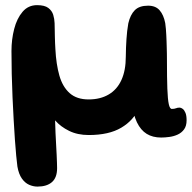

<svg xmlns="http://www.w3.org/2000/svg" viewBox="-20 -478 728 728"><path d="M122 229.5Q106 229.5 90.2 222.5Q74.5 215.5 62.8 198.8Q51 182 46 153.5Q44 139 41.5 112.8Q39 86.5 36.5 51.5Q34 16.5 31.8 -24.2Q29.5 -65 27.5 -109.2Q25.5 -153.5 24.5 -198Q23.5 -242.5 23.5 -284.5Q23.5 -328.5 33.8 -368.2Q44 -408 65.5 -433.2Q87 -458.5 120.5 -458.5Q149 -458.5 163 -448Q177 -437.5 181.8 -421.8Q186.5 -406 187 -390.5Q187.5 -380 187.5 -367.2Q187.5 -354.5 188 -341Q188.5 -327.5 188.8 -315Q189 -302.5 190 -292Q193 -234 205.2 -191.2Q217.5 -148.5 244.2 -124.8Q271 -101 316 -101Q360.5 -101 392.2 -119.8Q424 -138.5 440.5 -174.8Q457 -211 457 -263.5Q457 -281 457.8 -297.5Q458.5 -314 459.5 -329.5Q460.5 -345 462.2 -360Q464 -375 466.5 -389.5Q474 -422 491 -439.2Q508 -456.5 541.5 -456.5Q570 -456.5 585.2 -439Q600.5 -421.5 606.5 -390.5Q608 -379.5 609 -368.2Q610 -357 610.5 -345.2Q611 -333.5 611.5 -322Q612 -310.5 612.2 -298.5Q612.5 -286.5 612.8 -274.2Q613 -262 613 -250Q613 -182.5 614.5 -141.8Q616 -101 620 -83Q624 -65 631.5 -65Q641.5 -65 647.2 -67.5Q653 -70 661 -70Q666.5 -70 672.8 -65.2Q679 -60.5 683.2 -50.2Q687.5 -40 687.5 -22Q687.5 -0.5 678 12.5Q668.5 25.5 653.8 32.2Q639 39 622.2 41.2Q605.5 43.5 591 43.5Q559 43.5 536.2 29.5Q513.5 15.5 499.2 -14.2Q485 -44 479 -91.5L506.5 -67.5Q486.5 -21.5 439.8 6.2Q393 34 316.5 34Q274 34 242 18.2Q210 2.5 189.5 -21Q169 -44.5 160 -68L187.5 -80Q188 -51.5 188.8 -24.8Q189.5 2 190.5 26Q191.5 50 192.8 70.8Q194 91.5 194.8 108.8Q195.5 126 196 138.8Q196.5 151.5 196.5 159.5Q196.5 195.5 177 212.5Q157.5 229.5 122 229.5Z"/></svg>

Font: Gluten Medium
Style: Regular
Weight: 500
Designer: Tyler Finck
Foundry: Etcetera Type Company
Version: Version 1.300